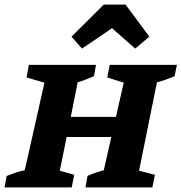

<svg xmlns="http://www.w3.org/2000/svg" viewBox="-36 -818 792 838"><path d="M-16 0 -7 -50Q13 -58 32.5 -64.5Q52 -71 72 -75L158 -457L80 -480L90 -535H383L374 -485Q354 -477 337.5 -470.5Q321 -464 303 -459L273 -308H470L504 -457L432 -480L443 -535H736L726 -485Q705 -477 687.5 -470.5Q670 -464 649 -459L571 -73L640 -55L629 0H337L346 -50Q363 -58 380.5 -64Q398 -70 417 -75L450 -220H255L225 -73L288 -55L277 0ZM512 -798 616 -658 554 -606 453 -695 322 -606 276 -658 417 -798Z"/></svg>

Font: Piazzolla SC
Style: Bold Italic
Weight: 700
Italic angle: -11.3°
Designer: Juan Pablo del Peral
Foundry: Huerta Tipografica
Version: Version 1.330